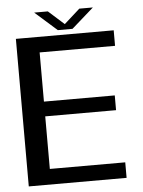

<svg xmlns="http://www.w3.org/2000/svg" viewBox="-55 -831 652 875"><g transform="rotate(-5 271.0 -393.5)"><path d="M41 0H488.5V-71H143.5V-311.5H467.5V-379H143.5V-604H488.5V-675H41ZM235 -698H302L403 -787H341L269 -722.5L197 -787H134.5Z"/></g></svg>

Font: Anybody Thin
Style: Regular
Weight: 400
Version: Version 1.113;gftools[0.9.25]